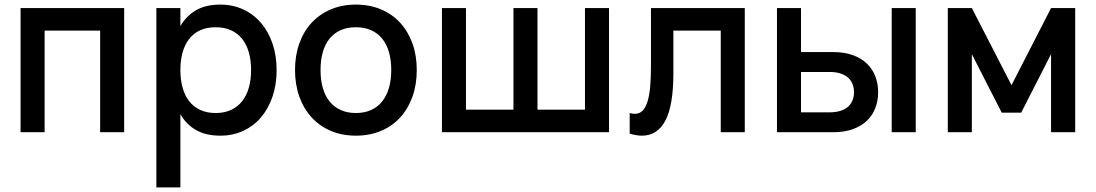

<svg xmlns="http://www.w3.org/2000/svg" viewBox="-20 -575 4766 835"><path d="M69.5 0V-540H520V0H415.5V-442H174V0Z M660 240V-540H764.5V-461.5Q790 -505.5 832.2 -530.2Q874.5 -555 938 -555Q992.5 -555 1037.8 -534Q1083 -513 1115.2 -475.2Q1147.5 -437.5 1165.2 -385.2Q1183 -333 1183 -270.5Q1183 -207 1165 -154.5Q1147 -102 1114.8 -64.2Q1082.5 -26.5 1037.5 -5.8Q992.5 15 938 15Q874.5 15 832 -9.8Q789.5 -34.5 764.5 -78.5V240ZM918 -83.5Q956.5 -83.5 985.5 -97.2Q1014.5 -111 1033.8 -135.8Q1053 -160.5 1062.5 -194.8Q1072 -229 1072 -270.5Q1072 -313 1062.2 -347.2Q1052.5 -381.5 1033.2 -405.8Q1014 -430 985.2 -443.2Q956.5 -456.5 918 -456.5Q878.5 -456.5 849.8 -443Q821 -429.5 802 -404.8Q783 -380 773.8 -346Q764.5 -312 764.5 -270.5Q764.5 -228 774.2 -193.2Q784 -158.5 803.2 -134.2Q822.5 -110 851.2 -96.8Q880 -83.5 918 -83.5Z M1527.5 15Q1467 15 1418.2 -6Q1369.5 -27 1335 -64.8Q1300.5 -102.5 1281.8 -155Q1263 -207.5 1263 -270.5Q1263 -333.5 1281.8 -386Q1300.5 -438.5 1335.2 -476Q1370 -513.5 1418.8 -534.2Q1467.5 -555 1527.5 -555Q1588 -555 1637 -534.2Q1686 -513.5 1720.5 -475.8Q1755 -438 1773.8 -385.8Q1792.5 -333.5 1792.5 -270.5Q1792.5 -207 1773.8 -154.5Q1755 -102 1720.5 -64.2Q1686 -26.5 1637 -5.8Q1588 15 1527.5 15ZM1527.5 -83.5Q1565 -83.5 1593.8 -96.5Q1622.5 -109.5 1642 -133.8Q1661.5 -158 1671.5 -192.8Q1681.5 -227.5 1681.5 -270.5Q1681.5 -314 1671.5 -348.5Q1661.5 -383 1642 -407Q1622.5 -431 1593.8 -443.8Q1565 -456.5 1527.5 -456.5Q1489.5 -456.5 1460.8 -443.5Q1432 -430.5 1412.8 -406.5Q1393.5 -382.5 1383.8 -348Q1374 -313.5 1374 -270.5Q1374 -227 1384 -192.2Q1394 -157.5 1413.5 -133.5Q1433 -109.5 1461.8 -96.5Q1490.5 -83.5 1527.5 -83.5Z M1902 -540H2006.5V-98H2213V-540H2317.5V-98H2524V-540H2628.5V0H1902Z M2718.5 -83.5Q2729.5 -80 2741 -80Q2761.5 -80 2774.8 -93.8Q2788 -107.5 2796.2 -134.2Q2804.5 -161 2807.8 -200.2Q2811 -239.5 2811 -290V-540H3219V0H3114.5V-442H2908.5V-256.5Q2908.5 -116.5 2873.8 -50.8Q2839 15 2772 15Q2748.5 15 2718.5 6.5Z M3858 0V-540H3962.5V0ZM3603.5 0H3359V-540H3463.5V-348.5H3603.5Q3653 -348.5 3689.8 -335Q3726.5 -321.5 3750.8 -297.8Q3775 -274 3787 -242.2Q3799 -210.5 3799 -174Q3799 -137.5 3787 -105.8Q3775 -74 3750.8 -50.5Q3726.5 -27 3689.8 -13.5Q3653 0 3603.5 0ZM3588.5 -86.5Q3616 -86.5 3636 -93.2Q3656 -100 3668.8 -111.5Q3681.5 -123 3687.8 -139.2Q3694 -155.5 3694 -174Q3694 -193 3687.8 -209Q3681.5 -225 3668.8 -236.8Q3656 -248.5 3636 -255.2Q3616 -262 3588.5 -262H3463.5V-86.5Z M4102 0V-540H4206.5L4379 -204.5L4551 -540H4656V0H4551V-339.5L4421 -85H4336.5L4206.5 -339.5V0Z"/></svg>

Font: Vela Sans SemBd
Style: Regular
Weight: 600
Designer: Principal design: Mikhail Sharanda - project Manrope.
Design modification: Ravid Balaliev
Foundry: Mikhail Sharanda
Version: Version 1.001